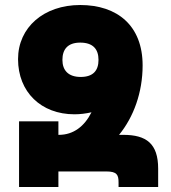

<svg xmlns="http://www.w3.org/2000/svg" viewBox="-20 -746 684 766"><path d="M277 -290C300 -290 323 -293 345 -298C317 -242 273 -208 215 -208H213V-262H56V0H213V-62H404C447 -62 453 -48 453 -18V0H611V-73C611 -173 564 -208 472 -208H455C513 -279 549 -377 549 -485C549 -644 448 -726 300 -726C155 -726 52 -637 52 -510C52 -379 144 -290 277 -290ZM302 -439C253 -439 229 -465 229 -507C229 -549 250 -576 300 -576C350 -576 373 -551 373 -507C373 -464 351 -439 302 -439Z"/></svg>

Font: Noto Sans Armenian Condensed Black
Style: Regular
Weight: 900
Width: 3
Designer: Monotype Design Team
Foundry: Monotype Imaging Inc.
Version: Version 2.008